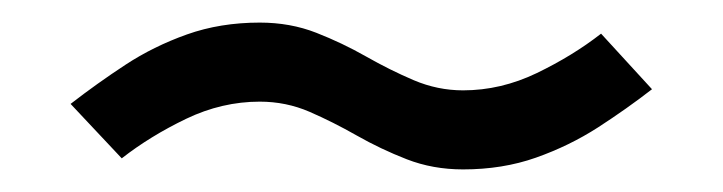

<svg xmlns="http://www.w3.org/2000/svg" viewBox="-20 -435 640 170"><path d="M42.5 -343Q66 -361.2 91 -377.6Q116 -394 145.5 -404.5Q175 -415 210 -415Q237 -415 260 -406Q283 -397 304.1 -385Q325.2 -373 346.3 -364Q367.5 -355 390 -355Q423.5 -355 455.3 -370.3Q487.2 -385.7 512.2 -405.2L557.3 -356Q535 -338.7 509.5 -322.2Q484 -305.8 454.5 -295.4Q425 -285 390 -285Q363.2 -285 340.1 -294Q317 -303 295.9 -315Q274.8 -327 254.1 -336Q233.3 -345 210 -345Q176.5 -345 144.8 -329.8Q113 -314.5 87.8 -294.8Z"/></svg>

Font: Epunda Slab Light
Style: Regular
Weight: 300
Designer: Simon Atzbach
Foundry: typofactur
Version: Version 1.102